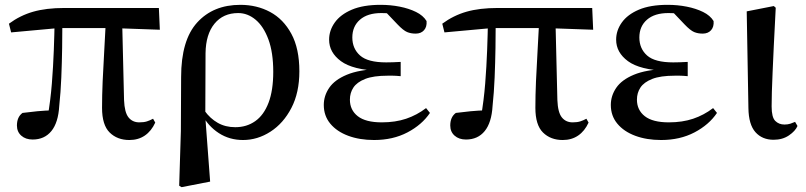

<svg xmlns="http://www.w3.org/2000/svg" viewBox="-20 -563 3333 794"><path d="M115 14Q86 14 68 -2Q50 -18 50 -44Q50 -61 55.5 -74Q61 -87 73 -96Q103 -100 134.5 -103Q166 -106 202 -107L177 -79Q189 -148 194.5 -218Q200 -288 202.5 -355Q205 -422 206 -482H238Q238 -426 237 -364.5Q236 -303 233.5 -242Q231 -181 225 -125Q221 -56 192.5 -21Q164 14 115 14ZM26 -429 17 -465Q63 -499 117 -514.5Q171 -530 246 -530H637L641 -440L444 -447H223ZM515 16Q465 16 433.5 -15Q402 -46 402 -117Q402 -167 404.5 -226.5Q407 -286 411 -351.5Q415 -417 418 -482H485L493 -149Q495 -98 511.5 -77.5Q528 -57 556 -57Q575 -57 587.5 -61Q600 -65 613 -72L622 -56Q606 -21 579 -2.5Q552 16 515 16Z M721 205 728 -21 729 -244Q729 -397 795.5 -470Q862 -543 974 -543Q1042 -543 1097 -513.5Q1152 -484 1185 -423Q1218 -362 1218 -268Q1218 -180 1185 -116.5Q1152 -53 1098.5 -18.5Q1045 16 985 16Q929 16 885 -12.5Q841 -41 815 -90H811L826 -105Q849 -73 880.5 -55Q912 -37 953 -37Q1000 -37 1035.5 -62Q1071 -87 1090.5 -138Q1110 -189 1110 -266Q1110 -346 1090 -400Q1070 -454 1037 -481.5Q1004 -509 965 -509Q903 -509 867 -465Q831 -421 830 -343L829 -90V-79L849 188L731 211Z M1527 16Q1467 16 1420 -1.5Q1373 -19 1346 -51.5Q1319 -84 1319 -129Q1319 -167 1341.5 -200Q1364 -233 1414.5 -254Q1465 -275 1548 -278V-270Q1439 -274 1390 -310Q1341 -346 1341 -399Q1341 -437 1364.5 -470Q1388 -503 1435 -523Q1482 -543 1554 -543Q1595 -543 1633 -535.5Q1671 -528 1700.5 -513.5Q1730 -499 1744 -476Q1746 -452 1733.5 -438Q1721 -424 1699 -424Q1679 -424 1663.5 -430.5Q1648 -437 1624 -462L1564 -525H1623L1639 -502Q1613 -505 1594.5 -507Q1576 -509 1557 -509Q1500 -509 1468.5 -481.5Q1437 -454 1437 -408Q1437 -362 1469 -333.5Q1501 -305 1577 -305Q1591 -305 1604.5 -305.5Q1618 -306 1637 -307V-248Q1615 -250 1604 -250Q1593 -250 1584 -250Q1524 -250 1490 -236.5Q1456 -223 1441.5 -201Q1427 -179 1427 -151Q1427 -108 1459.5 -82.5Q1492 -57 1559 -57Q1615 -57 1659.5 -72Q1704 -87 1742 -116L1758 -96Q1725 -47 1665 -15.5Q1605 16 1527 16Z M1907 14Q1878 14 1860 -2Q1842 -18 1842 -44Q1842 -61 1847.5 -74Q1853 -87 1865 -96Q1895 -100 1926.5 -103Q1958 -106 1994 -107L1969 -79Q1981 -148 1986.5 -218Q1992 -288 1994.5 -355Q1997 -422 1998 -482H2030Q2030 -426 2029 -364.5Q2028 -303 2025.5 -242Q2023 -181 2017 -125Q2013 -56 1984.5 -21Q1956 14 1907 14ZM1818 -429 1809 -465Q1855 -499 1909 -514.5Q1963 -530 2038 -530H2429L2433 -440L2236 -447H2015ZM2307 16Q2257 16 2225.5 -15Q2194 -46 2194 -117Q2194 -167 2196.5 -226.5Q2199 -286 2203 -351.5Q2207 -417 2210 -482H2277L2285 -149Q2287 -98 2303.5 -77.5Q2320 -57 2348 -57Q2367 -57 2379.5 -61Q2392 -65 2405 -72L2414 -56Q2398 -21 2371 -2.5Q2344 16 2307 16Z M2714 16Q2654 16 2607 -1.5Q2560 -19 2533 -51.5Q2506 -84 2506 -129Q2506 -167 2528.5 -200Q2551 -233 2601.5 -254Q2652 -275 2735 -278V-270Q2626 -274 2577 -310Q2528 -346 2528 -399Q2528 -437 2551.5 -470Q2575 -503 2622 -523Q2669 -543 2741 -543Q2782 -543 2820 -535.5Q2858 -528 2887.5 -513.5Q2917 -499 2931 -476Q2933 -452 2920.5 -438Q2908 -424 2886 -424Q2866 -424 2850.5 -430.5Q2835 -437 2811 -462L2751 -525H2810L2826 -502Q2800 -505 2781.5 -507Q2763 -509 2744 -509Q2687 -509 2655.5 -481.5Q2624 -454 2624 -408Q2624 -362 2656 -333.5Q2688 -305 2764 -305Q2778 -305 2791.5 -305.5Q2805 -306 2824 -307V-248Q2802 -250 2791 -250Q2780 -250 2771 -250Q2711 -250 2677 -236.5Q2643 -223 2628.5 -201Q2614 -179 2614 -151Q2614 -108 2646.5 -82.5Q2679 -57 2746 -57Q2802 -57 2846.5 -72Q2891 -87 2929 -116L2945 -96Q2912 -47 2852 -15.5Q2792 16 2714 16Z M3179 15Q3132 15 3104 -16.5Q3076 -48 3075 -116L3068 -516L3180 -538L3188 -531Q3183 -439 3180 -374Q3177 -309 3175 -263Q3173 -217 3172 -183.5Q3171 -150 3171 -123Q3171 -78 3186 -63Q3201 -48 3224 -48Q3238 -48 3248.5 -51.5Q3259 -55 3268 -59L3278 -42Q3269 -21 3242.5 -3Q3216 15 3179 15Z"/></svg>

Font: Noto Serif KR SemiBold
Style: Regular
Weight: 600
Designer: Ryoko NISHIZUKA 西塚涼子 (kana & ideographs); Frank Grießhammer (Latin, Greek & Cyrillic); Wenlong ZHANG 张文龙 (bopomofo); San
Foundry: Adobe
Version: Version 2.003-H1;hotconv 1.1.1;makeotfexe 2.6.0